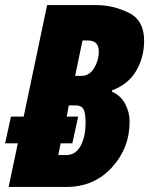

<svg xmlns="http://www.w3.org/2000/svg" viewBox="-39 -734 586 754"><path d="M-5 0H223Q330 0 400 -76Q470 -152 470 -257Q470 -294 452 -327Q434 -360 400 -374L401 -379Q465 -403 496 -456Q527 -509 527 -574Q527 -655 465.5 -684.5Q404 -714 340 -714H146L54 -276H4L-19 -171H31ZM256 -436 285 -575H306Q349 -575 349 -532Q349 -497 330.5 -466.5Q312 -436 281 -436ZM190 -125 199 -171H245L268 -276H223L231 -320H260Q280 -320 288.5 -306Q297 -292 297 -252Q297 -197 277.5 -161Q258 -125 221 -125Z"/></svg>

Font: Noto Sans Display Condensed Black
Style: Italic
Weight: 900
Width: 3
Italic angle: -192°
Designer: Monotype Design Team
Foundry: Monotype Imaging Inc.
Version: Version 1.900